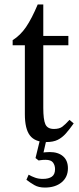

<svg xmlns="http://www.w3.org/2000/svg" viewBox="-20 -630 355 865"><path d="M293 -90 312 -74Q293 -47 276.5 -28.5Q260 -10 240 0Q220 10 188 10Q138 10 115 -19.5Q92 -49 92 -116V-426H37V-449Q72 -471 97.5 -508.5Q123 -546 150 -610H175V-468H288V-426H175V-144Q175 -91 184.5 -70Q194 -49 223 -49Q247 -49 260.5 -59Q274 -69 293 -90ZM182 215Q154 215 135 204Q116 193 99 180L109 157Q123 165 138.5 170.5Q154 176 173 176Q199 176 213.5 166Q228 156 228 132Q228 115 219 102.5Q210 90 185 90Q173 90 163.5 91.5Q154 93 154 93L140 82L161 -4H190L176 57Q176 57 184 56Q192 55 204 55Q242 55 264 74Q286 93 286 128Q286 168 257.5 191.5Q229 215 182 215Z"/></svg>

Font: STIX Two Text
Style: Regular
Weight: 400
Designer: Ross Mills, John Hudson & Paul Hanslow, Tiro Typeworks Ltd; with prior portions MicroPress Inc., and Coen Hoffman.
Foundry: Tiro Typeworks Ltd
Version: Version 2.13 b171